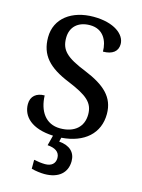

<svg xmlns="http://www.w3.org/2000/svg" viewBox="-140 -804 834 1124"><g transform="rotate(15 277.0 -242.0)"><path d="M243 240C328 240 378 197 378 126C378 73 343 39 278 34L284 9C421 -1 506 -76 506 -194C506 -296 441 -354 319 -404C197 -453 160 -489 160 -563C160 -629 204 -671 277 -671C359 -671 389 -604 389 -541C446 -541 478 -566 478 -610C478 -668 410 -724 284 -724C154 -724 57 -655 57 -539C57 -432 114 -369 243 -317C358 -269 401 -235 401 -163C401 -88 349 -42 263 -42C173 -42 129 -113 126 -205C77 -205 44 -179 44 -131C44 -56 103 4 234 10L218 72C261 75 293 91 293 130C293 164 270 183 232 183C214 183 188 180 164 175V229C188 236 222 240 243 240Z"/></g></svg>

Font: Noto Serif Devanagari Medium
Style: Regular
Weight: 500
Designer: Universal Thirst, Indian Type Foundry and the Monotype Design Team
Foundry: Monotype Imaging Inc.
Version: Version 2.004